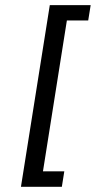

<svg xmlns="http://www.w3.org/2000/svg" viewBox="-20 -603 372 745"><path d="M61.3 121.7 173.2 -583H331.8L322.3 -523.7H239.5L146.7 61.8H229.5L220 121.7Z"/></svg>

Font: Rokkitt SemiBold
Style: Italic
Weight: 600
Italic angle: -9°
Designer: Vernon Adams
Foundry: Vernon Adams
Version: Version 3.103